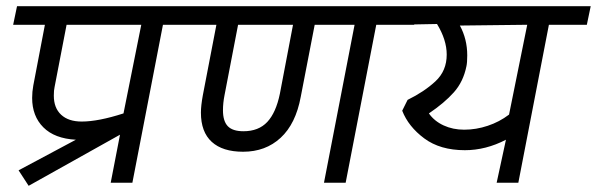

<svg xmlns="http://www.w3.org/2000/svg" viewBox="-20 -590 1928 620"><path d="M407.5 0H337.5L367.5 -155L72.5 10L40 -40L225 -138.8Q156.2 -142.5 120 -178.8Q83.8 -215 83.8 -273.8Q83.8 -293.8 87.5 -313.8L125 -510H22.5L35 -570H641.2L628.8 -510H506.2ZM156.2 -308.8Q153.8 -298.8 153.8 -281.2Q153.8 -241.2 177.5 -219.4Q201.2 -197.5 243.8 -197.5Q297.5 -197.5 378.8 -223.8L436.2 -510H195Z M1096.2 0H1026.2L1125 -510H996.2L951.2 -277.5Q935 -190 886.2 -145Q837.5 -100 765 -100Q698.8 -100 663.8 -131.9Q628.8 -163.8 628.8 -226.2Q628.8 -248.8 635 -282.5L678.8 -510H570L582.5 -570H1330L1317.5 -510H1195ZM705 -282.5Q700 -257.5 700 -233.8Q700 -198.8 715.6 -182.5Q731.2 -166.2 766.2 -166.2Q815 -166.2 843.1 -196.2Q871.2 -226.2 883.8 -287.5L926.2 -510H748.8Z M1653.8 0H1583.8L1613.8 -138.8Q1548.8 -105 1481.2 -105Q1401.2 -105 1350 -143.1Q1298.8 -181.2 1278.8 -232.5L1296.2 -267.5Q1350 -293.8 1386.2 -327.5Q1422.5 -361.2 1422.5 -413.8Q1422.5 -461.2 1391.2 -512.5L1258.8 -510L1271.2 -570H1887.5L1875 -510H1752.5ZM1488.8 -411.2Q1488.8 -387.5 1486.2 -376.2Q1476.2 -326.2 1445.6 -291.9Q1415 -257.5 1365 -223.8Q1382.5 -198.8 1412.5 -185Q1442.5 -171.2 1478.8 -171.2Q1517.5 -171.2 1555 -183.8Q1592.5 -196.2 1623.8 -220L1682.5 -510L1465 -507.5Q1488.8 -463.8 1488.8 -411.2Z"/></svg>

Font: Cambay
Style: Italic
Weight: 400
Italic angle: -11°
Designer: Pooja Saxena
Foundry: Pooja Saxena
Version: Version 1.019;PS 001.019;hotconv 1.0.70;makeotf.lib2.5.58329